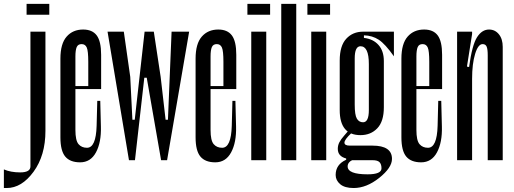

<svg xmlns="http://www.w3.org/2000/svg" viewBox="-119 -831 2667 996"><path d="M18.9 -811.1V-754.4H136.7V-811.1ZM38.9 32.2V-666.7H116.7V-152.2Q116.7 -24.4 55 60Q-6.7 144.4 -84.4 144.4H-98.9V47.8Q-63.3 63.3 -14.4 63.3Q38.9 63.3 38.9 32.2Z M338.9 -368.9V-510Q338.9 -566.7 331.1 -584.4Q323.3 -602.2 304.4 -602.2Q285.6 -602.2 278.9 -586.7Q272.2 -571.1 272.2 -537.8V-156.7Q272.2 -102.2 288.3 -83.3Q304.4 -64.4 332.2 -64.4Q378.9 -64.4 382.2 -177.8L385.6 -307.8H401.1L404.4 -174.4Q406.7 -92.2 378.9 -40.6Q351.1 11.1 296.7 11.1Q244.4 11.1 219.4 -18.9Q194.4 -48.9 194.4 -118.9V-526.7Q194.4 -604.4 226.7 -641.1Q258.9 -677.8 312.2 -677.8Q360 -677.8 382.8 -647.2Q405.6 -616.7 405.6 -546.7V-368.9ZM383.3 -368.9H245.6V-384.4H383.3Z M438.9 -666.7H523.3L556.7 -432.2L567.8 -210H580L581.1 0H550ZM580 -210 631.1 -666.7H656.7L581.1 0H550ZM644.4 -666.7H678.9L714.4 -432.2L740 -210H752.2L747.8 0H716.7L642.2 -427.8H614.4ZM752.2 -210 771.1 -666.7H862.2L747.8 0H716.7Z M1040 -368.9V-510Q1040 -566.7 1032.2 -584.4Q1024.4 -602.2 1005.6 -602.2Q986.7 -602.2 980 -586.7Q973.3 -571.1 973.3 -537.8V-156.7Q973.3 -102.2 989.4 -83.3Q1005.6 -64.4 1033.3 -64.4Q1080 -64.4 1083.3 -177.8L1086.7 -307.8H1102.2L1105.6 -174.4Q1107.8 -92.2 1080 -40.6Q1052.2 11.1 997.8 11.1Q945.6 11.1 920.6 -18.9Q895.6 -48.9 895.6 -118.9V-526.7Q895.6 -604.4 927.8 -641.1Q960 -677.8 1013.3 -677.8Q1061.1 -677.8 1083.9 -647.2Q1106.7 -616.7 1106.7 -546.7V-368.9ZM1084.4 -368.9H946.7V-384.4H1084.4Z M1164.4 -811.1V-754.4H1282.2V-811.1ZM1184.4 -666.7H1262.2V0H1184.4Z M1340 -811.1H1417.8V0H1340Z M1475.6 -811.1V-754.4H1593.3V-811.1ZM1495.6 -666.7H1573.3V0H1495.6Z M1751.1 -591.1Q1721.1 -591.1 1721.1 -527.8V-288.9Q1721.1 -234.4 1732.2 -215.6Q1743.3 -196.7 1764.4 -196.7Q1794.4 -196.7 1794.4 -260V-498.9Q1794.4 -591.1 1751.1 -591.1ZM1872.2 -514.4V-274.4Q1872.2 -201.1 1838.3 -165.6Q1804.4 -130 1751.1 -130Q1643.3 -130 1643.3 -260V-516.7Q1643.3 -593.3 1677.2 -630Q1711.1 -666.7 1764.4 -666.7H1924.4V-538.9Q1878.9 -603.3 1845.6 -625Q1812.2 -646.7 1768.9 -647.8V-634.4Q1816.7 -628.9 1844.4 -597.8Q1872.2 -566.7 1872.2 -514.4ZM1686.7 -151.1 1703.3 -140Q1667.8 -106.7 1667.8 -91.1Q1667.8 -75.6 1695.6 -75.6H1813.3Q1914.4 -75.6 1914.4 -6.7Q1914.4 38.9 1848.3 91.7Q1782.2 144.4 1715.6 144.4Q1668.9 144.4 1645.6 124.4Q1622.2 104.4 1622.2 76.7Q1622.2 22.2 1676.7 -2.2L1714.4 -3.3Q1684.4 8.9 1684.4 32.2Q1684.4 73.3 1787.8 73.3Q1860 73.3 1860 42.2Q1860 21.1 1850 10.6Q1840 0 1813.3 0H1707.8L1676.7 -2.2V-8.9Q1633.3 -20 1633.3 -58.9Q1633.3 -76.7 1641.1 -92.2Q1648.9 -107.8 1666.7 -127.8Q1684.4 -147.8 1686.7 -151.1Z M2107.8 -368.9V-510Q2107.8 -566.7 2100 -584.4Q2092.2 -602.2 2073.3 -602.2Q2054.4 -602.2 2047.8 -586.7Q2041.1 -571.1 2041.1 -537.8V-156.7Q2041.1 -102.2 2057.2 -83.3Q2073.3 -64.4 2101.1 -64.4Q2147.8 -64.4 2151.1 -177.8L2154.4 -307.8H2170L2173.3 -174.4Q2175.6 -92.2 2147.8 -40.6Q2120 11.1 2065.6 11.1Q2013.3 11.1 1988.3 -18.9Q1963.3 -48.9 1963.3 -118.9V-526.7Q1963.3 -604.4 1995.6 -641.1Q2027.8 -677.8 2081.1 -677.8Q2128.9 -677.8 2151.7 -647.2Q2174.4 -616.7 2174.4 -546.7V-368.9ZM2152.2 -368.9H2014.4V-384.4H2152.2Z M2252.2 -666.7H2330V-654.4L2303.3 -485.6L2314.4 -483.3Q2330 -597.8 2355.6 -637.8Q2381.1 -677.8 2417.8 -677.8Q2448.9 -677.8 2468.9 -653.3Q2488.9 -628.9 2488.9 -587.8V0H2411.1V-544.4Q2411.1 -575.6 2405.6 -588.9Q2400 -602.2 2384.4 -602.2Q2361.1 -602.2 2345.6 -551.1Q2330 -500 2330 -422.2V0H2252.2Z"/></svg>

Font: Le Murmure
Style: Regular
Weight: 600
Width: 2
Designer: Jeremy Landes, Alexander Slobzheninov (Cyrillic)
Foundry: Velvetyne Type Foundry
Version: Version 1.0